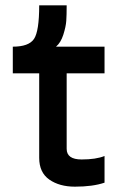

<svg xmlns="http://www.w3.org/2000/svg" viewBox="-20 -700 448 720"><path d="M372 -15Q328 0 261 0Q203 0 165 -26.5Q127 -53 127 -108V-425H28V-525Q88 -525 107.5 -554Q127 -583 127 -680H230Q230 -643 228.5 -621.5Q227 -600 217.5 -570Q208 -540 190 -525H372V-425H230V-142Q230 -102 286 -102Q340 -102 372 -115Z"/></svg>

Font: Easer Grotesk
Style: Regular
Weight: 400
Designer: Boardeaser, Bonnie Shaver-Troup, Thomas Jockin
Foundry: Lexend
Version: Version 1.008;Glyphs 3.1.2 (3151)